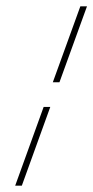

<svg xmlns="http://www.w3.org/2000/svg" viewBox="-20 -559 295 607"><path d="M147 -299 234 -539H255L168 -299ZM28 28 118 -221H139L49 28Z"/></svg>

Font: Luxurious Script
Style: Regular
Weight: 400
Designer: Robert E. Leuschke
Foundry: Robert E. Leuschke
Version: Version 1.010; ttfautohint (v1.8.3)